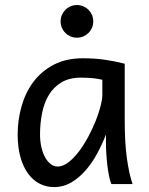

<svg xmlns="http://www.w3.org/2000/svg" viewBox="-20 -743 602 775"><path d="M393.1 -420.9Q387.2 -422.4 379.9 -423.8Q372.6 -425.3 362.5 -426.5Q352.5 -427.7 339.1 -428.7Q325.7 -429.7 307.6 -429.7Q259.8 -429.7 227.8 -410.4Q195.8 -391.1 176.8 -359.1Q157.7 -327.1 149.7 -285.6Q141.6 -244.1 141.6 -200.2Q141.6 -171.9 147.2 -148.2Q152.8 -124.5 162.6 -107.2Q172.4 -89.8 185.1 -80.3Q197.8 -70.8 212.4 -70.8Q233.9 -70.8 255.6 -87.4Q277.3 -104 297.4 -130.1Q317.4 -156.2 335 -188.7Q352.5 -221.2 365.5 -253.2Q378.4 -285.2 385.7 -313.5Q393.1 -341.8 393.1 -358.9ZM429.7 0Q424.3 -11.7 420.2 -32.2Q416 -52.7 413.3 -75.9Q410.6 -99.1 409.2 -122.1Q407.7 -145 407.7 -161.1V-200.2Q393.1 -162.1 372.8 -124.3Q352.5 -86.4 326.4 -56.2Q300.3 -25.9 268.1 -6.8Q235.8 12.2 197.8 12.2Q167 12.2 140.1 -1.5Q113.3 -15.1 93.5 -42Q73.7 -68.8 62.5 -108.6Q51.3 -148.4 51.3 -200.2Q51.3 -258.3 66.9 -313.7Q82.5 -369.1 114.7 -412.4Q147 -455.6 196.8 -481.7Q246.6 -507.8 314.9 -507.8Q362.3 -507.8 404.3 -501.7Q446.3 -495.6 483.4 -485.8V-258.8Q483.4 -166.5 492.2 -103.8Q501 -41 515.1 0ZM224.6 -656.7Q224.6 -670.4 229.7 -682.4Q234.9 -694.3 243.9 -703.4Q252.9 -712.4 264.9 -717.5Q276.9 -722.7 290.5 -722.7Q304.2 -722.7 316.2 -717.5Q328.1 -712.4 337.2 -703.4Q346.2 -694.3 351.3 -682.4Q356.4 -670.4 356.4 -656.7Q356.4 -643.1 351.3 -631.1Q346.2 -619.1 337.2 -610.1Q328.1 -601.1 316.2 -595.9Q304.2 -590.8 290.5 -590.8Q276.9 -590.8 264.9 -595.9Q252.9 -601.1 243.9 -610.1Q234.9 -619.1 229.7 -631.1Q224.6 -643.1 224.6 -656.7Z"/></svg>

Font: Andika APac
Style: Regular
Weight: 400
Designer: Victor Gaultney, Annie Olsen, Julie Remington, Don Collingsworth, Eric Hays, Becca Hirsbrunner
Foundry: SIL International
Version: Version 5.000